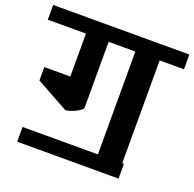

<svg xmlns="http://www.w3.org/2000/svg" viewBox="-148 -768 991 979"><g transform="rotate(20 347.5 -279.0)"><path d="M585 -558V0H594V80H44V0H453V-558H308V-198Q299 -184 271.5 -171Q244 -158 220 -155L44 -252V-325H185V-558H-22V-638H717V-558Z"/></g></svg>

Font: AmikoBold
Style: Bold
Weight: 700
Designer: Pablo Impallari, Rodrigo Fuenzalida, Andres Torresi
Foundry: Impallari Type
Version: Version 1.000; ttfautohint (v1.3)